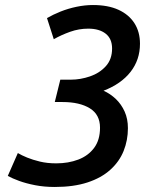

<svg xmlns="http://www.w3.org/2000/svg" viewBox="-20 -729 600 764"><path d="M198 15Q156 15 120 8Q84 1 56.5 -9Q29 -19 11 -29L51 -120Q66 -111 88 -102Q110 -93 139 -86Q168 -79 204 -79Q252 -79 291.5 -94Q331 -109 354.5 -140.5Q378 -172 378 -221Q378 -273 337.5 -298Q297 -323 229 -323H198L220 -412H262Q300 -412 338 -425Q376 -438 401 -465.5Q426 -493 426 -536Q426 -575 400.5 -595Q375 -615 331 -615Q294 -615 259 -602.5Q224 -590 194 -573L167 -657Q191 -671 221 -683Q251 -695 284.5 -702Q318 -709 350 -709Q410 -709 451.5 -690Q493 -671 515 -636.5Q537 -602 537 -555Q537 -491 499.5 -443Q462 -395 392 -368Q419 -356 441 -335Q463 -314 476 -285Q489 -256 489 -219Q489 -171 472 -128.5Q455 -86 419 -53.5Q383 -21 328 -3Q273 15 198 15Z"/></svg>

Font: Ubuntu Sans Mono Medium
Style: Italic
Weight: 500
Italic angle: -13.5°
Monospace: yes
Designer: Dalton Maag Ltd
Foundry: Dalton Maag Ltd
Version: Version 1.006